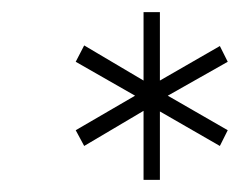

<svg xmlns="http://www.w3.org/2000/svg" viewBox="-20 -742 396 317"><path d="M244 -445H217V-559L119 -501L105 -527L203 -584L105 -640L119 -667L217 -609V-722H244V-609L343 -666L356 -640L257 -584L356 -527L343 -501L244 -558Z"/></svg>

Font: Argentum Sans ExtraLight
Style: Italic
Weight: 200
Italic angle: -11°
Designer: Julieta Ulanovsky (font), Cristiano Sobral (main changes and remaster)
Foundry: Julieta Ulanovsky (font), Cristiano Sobral (main changes and remaster)
Version: Version 2.007;June 15, 2022;FontCreator 14.0.0.2814 64-bit; 